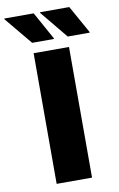

<svg xmlns="http://www.w3.org/2000/svg" viewBox="-153 -988 645 1042"><g transform="rotate(-10 169.5 -466.5)"><path d="M72 -720H267V0H72ZM74 -777 -52 -929V-933H110L194 -781V-777ZM270 -777 145 -929V-933H306L391 -781V-777Z"/></g></svg>

Font: Kufam ExtraBold
Style: Regular
Weight: 800
Designer: Wael Morcos, Artur Schmal
Foundry: Original Type
Version: Version 1.300; ttfautohint (v1.8.3)